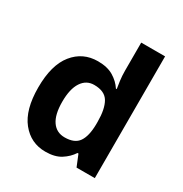

<svg xmlns="http://www.w3.org/2000/svg" viewBox="-177 -894 988 1038"><g transform="rotate(30 316.5 -375.0)"><path d="M251 10Q160 10 102.5 -61.5Q45 -133 45 -272Q45 -412 103 -484Q161 -556 255 -556Q314 -556 352 -533Q390 -510 412 -476H417Q414 -492 410 -522.5Q406 -553 406 -585V-760H555V0H441L412 -71H406Q384 -37 347 -13.5Q310 10 251 10ZM303 -109Q365 -109 390 -145.5Q415 -182 416 -255V-271Q416 -351 391.5 -393Q367 -435 301 -435Q252 -435 224 -392.5Q196 -350 196 -270Q196 -190 224 -149.5Q252 -109 303 -109Z"/></g></svg>

Font: Noto Sans Ethiopic
Style: Bold
Weight: 700
Designer: Monotype Design Team
Foundry: Monotype Imaging Inc.
Version: Version 2.102; ttfautohint (v1.8.4.7-5d5b)